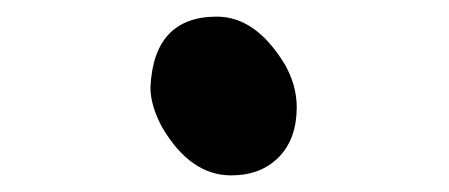

<svg xmlns="http://www.w3.org/2000/svg" viewBox="-20 -485 540 231"><path d="M258 -274Q209 -274 175 -332Q161 -358 161 -380Q165 -465 241 -465Q288 -465 323 -407Q337 -382 337 -356Q337 -318 315.5 -296Q294 -274 258 -274Z"/></svg>

Font: LXGW WenKai Mono Lite
Style: Regular
Weight: 400
Monospace: yes
Designer: LXGW / Fontworks Inc.
Foundry: LXGW / Fontworks Inc.
Version: Version 1.520; June 14, 2025